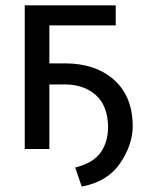

<svg xmlns="http://www.w3.org/2000/svg" viewBox="-20 -548 542 706"><path d="M280.5 138 256.5 68Q322.5 51.5 350 12.8Q377.5 -26 377.5 -83Q375.5 -161 331.5 -199.2Q287.5 -237.5 218.5 -237.5H161.5V0H71V-528.5H405.5V-454.5H161.5V-315H218.5Q331.5 -315 399.8 -254Q468 -193 468 -83Q467.5 -14.5 421.2 53Q375 120.5 280.5 138Z"/></svg>

Font: Roberto Sans
Style: Regular
Weight: 400
Designer: Google (font) & Cristiano Sobral (main changes)
Version: Version 1.500; ttfautohint (v1.8.4.7-5d5b-dirty)